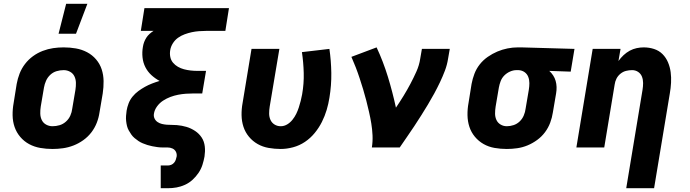

<svg xmlns="http://www.w3.org/2000/svg" viewBox="-20 -778 3640 1013"><path d="M257 8Q224 8 192.5 2.5Q161 -3 134 -17.5Q107 -32 87 -55.5Q67 -79 57 -108Q47 -137 46.5 -169.5Q46 -202 52 -235L68 -335Q73 -363 83.5 -390Q94 -417 112 -440.5Q130 -464 154 -481.5Q178 -499 205.5 -509.5Q233 -520 260.5 -524Q288 -528 316 -528Q349 -528 380.5 -522.5Q412 -517 439.5 -502.5Q467 -488 487 -464.5Q507 -441 516.5 -412Q526 -383 526.5 -350.5Q527 -318 522 -285L505 -185Q501 -157 490.5 -130Q480 -103 462 -79.5Q444 -56 419.5 -38.5Q395 -21 368 -10.5Q341 0 313 4Q285 8 257 8ZM257 -112Q276 -112 294.5 -117.5Q313 -123 328 -136.5Q343 -150 351 -168Q359 -186 361 -204L378 -304Q381 -323 380.5 -341.5Q380 -360 372.5 -375.5Q365 -391 349.5 -399.5Q334 -408 316 -408Q297 -408 278.5 -402.5Q260 -397 245.5 -383.5Q231 -370 223 -352Q215 -334 212 -316L195 -216Q192 -197 192.5 -178.5Q193 -160 200.5 -144.5Q208 -129 223.5 -120.5Q239 -112 257 -112ZM289 -600 329 -758H441L381 -600Z M828 215V95H867Q875 95 883.5 91.5Q892 88 898.5 80.5Q905 73 907.5 64.5Q910 56 912 48Q914 34 908 22.5Q902 11 890 5.5Q878 0 864 0Q850 0 836.5 0Q823 0 809.5 -2Q796 -4 783 -6.5Q770 -9 757.5 -13Q745 -17 733 -22Q721 -27 710.5 -34Q700 -41 690 -49.5Q680 -58 673 -68Q666 -78 659.5 -89.5Q653 -101 650 -113.5Q647 -126 645.5 -139.5Q644 -153 645 -166.5Q646 -180 648 -194Q651 -213 658.5 -232.5Q666 -252 679.5 -268.5Q693 -285 710 -297.5Q727 -310 745 -320Q763 -330 782.5 -337.5Q802 -345 822 -351Q798 -364 778.5 -382Q759 -400 747 -423.5Q735 -447 732 -475Q729 -503 734 -531Q736 -544 740.5 -556Q745 -568 752 -579Q759 -590 769 -599Q779 -608 790 -615H723L742 -735H1188L1169 -615H1067Q1049 -615 1029.5 -613.5Q1010 -612 991.5 -608Q973 -604 954 -597Q935 -590 919 -578.5Q903 -567 892 -549.5Q881 -532 878 -513Q875 -495 878.5 -477.5Q882 -460 893 -447Q904 -434 919 -425.5Q934 -417 951 -412.5Q968 -408 986 -406Q1004 -404 1023 -404H1067L1047 -285H1003Q982 -285 961 -283.5Q940 -282 919.5 -278Q899 -274 879 -266.5Q859 -259 840.5 -247Q822 -235 808.5 -216.5Q795 -198 792 -177Q790 -164 795.5 -152.5Q801 -141 811.5 -134Q822 -127 834.5 -124Q847 -121 860 -120Q873 -119 886.5 -119Q900 -119 913 -118Q926 -117 939 -114.5Q952 -112 964 -108.5Q976 -105 987.5 -99.5Q999 -94 1009.5 -87Q1020 -80 1028.5 -71.5Q1037 -63 1044 -52.5Q1051 -42 1055 -30Q1059 -18 1060.5 -5Q1062 8 1061.5 21Q1061 34 1059 48Q1055 70 1048 92Q1041 114 1027.5 134Q1014 154 996 170.5Q978 187 956 197Q934 207 911.5 211Q889 215 867 215Z M1461 8Q1429 8 1397.5 2.5Q1366 -3 1339.5 -18Q1313 -33 1293.5 -56.5Q1274 -80 1264.5 -109Q1255 -138 1254.5 -170.5Q1254 -203 1260 -235L1307 -520H1454L1403 -216Q1400 -198 1400 -179.5Q1400 -161 1407 -145.5Q1414 -130 1428.5 -121Q1443 -112 1461 -112Q1479 -112 1495 -121.5Q1511 -131 1523 -146Q1535 -161 1543 -177.5Q1551 -194 1556.5 -211Q1562 -228 1566.5 -245.5Q1571 -263 1574 -280Q1584 -337 1582.5 -393Q1581 -449 1573 -503L1718 -520Q1727 -458 1728 -393Q1729 -328 1718 -262Q1713 -230 1703.5 -198Q1694 -166 1678.5 -135Q1663 -104 1640.5 -76.5Q1618 -49 1589 -29.5Q1560 -10 1526.5 -1Q1493 8 1461 8Z M1942 0Q1947 -32 1945.5 -64Q1944 -96 1939 -126.5Q1934 -157 1927 -187.5Q1920 -218 1912.5 -247.5Q1905 -277 1896 -306.5Q1887 -336 1877.5 -365Q1868 -394 1857 -422.5Q1846 -451 1834 -478L1967 -528Q2002 -453 2026.5 -373Q2051 -293 2069 -210Q2090 -241 2109 -272Q2128 -303 2145 -335Q2162 -367 2177 -400.5Q2192 -434 2197 -468L2206 -520H2353L2344 -468Q2339 -436 2327.5 -405.5Q2316 -375 2301.5 -344.5Q2287 -314 2271 -284.5Q2255 -255 2237.5 -226Q2220 -197 2202 -168.5Q2184 -140 2165.5 -112Q2147 -84 2127.5 -56Q2108 -28 2089 0Z M2654 8Q2621 8 2589.5 2.5Q2558 -3 2531.5 -18Q2505 -33 2485.5 -56.5Q2466 -80 2456.5 -109Q2447 -138 2446.5 -170.5Q2446 -203 2452 -235L2468 -335Q2473 -362 2483 -388.5Q2493 -415 2511 -438Q2529 -461 2553.5 -478Q2578 -495 2604 -506Q2630 -517 2657.5 -522.5Q2685 -528 2712 -528H2731L3011 -520L2991 -400L2878 -404Q2890 -393 2898.5 -380Q2907 -367 2911.5 -351.5Q2916 -336 2916.5 -319Q2917 -302 2914 -285L2897 -185Q2893 -158 2883 -131Q2873 -104 2855.5 -80.5Q2838 -57 2814 -39.5Q2790 -22 2763.5 -11Q2737 0 2709 4Q2681 8 2654 8ZM2654 -112Q2672 -112 2690 -118Q2708 -124 2722 -137.5Q2736 -151 2743.5 -169Q2751 -187 2753 -204L2770 -304Q2773 -322 2773 -339.5Q2773 -357 2767 -372.5Q2761 -388 2747.5 -397.5Q2734 -407 2716 -408H2705Q2688 -408 2671 -400.5Q2654 -393 2641 -380Q2628 -367 2621.5 -350Q2615 -333 2612 -316L2595 -216Q2592 -197 2592 -179Q2592 -161 2599 -145.5Q2606 -130 2621 -121Q2636 -112 2654 -112Z M3284 215 3370 -304Q3373 -322 3373 -340Q3373 -358 3367 -373.5Q3361 -389 3347 -398.5Q3333 -408 3315 -408Q3299 -408 3283 -404Q3267 -400 3253.5 -389Q3240 -378 3232.5 -363Q3225 -348 3223 -332L3168 0H3021L3107 -520H3254L3243 -456Q3255 -473 3270 -487Q3285 -501 3302.5 -510.5Q3320 -520 3339 -524Q3358 -528 3376 -528Q3405 -528 3431 -519.5Q3457 -511 3475.5 -492.5Q3494 -474 3504.5 -449Q3515 -424 3518.5 -397Q3522 -370 3520.5 -341.5Q3519 -313 3514 -285L3431 215Z"/></svg>

Font: Iosevka Aile Heavy Oblique
Style: Regular
Weight: 900
Italic angle: -9°
Designer: Belleve Invis
Foundry: Belleve Invis
Version: Version 31.1.0; ttfautohint (v1.8.4)